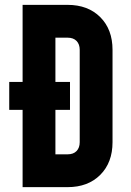

<svg xmlns="http://www.w3.org/2000/svg" viewBox="-20 -770 541 790"><path d="M258 -750Q342 -750 392.5 -699.5Q443 -649 443 -565V-185Q443 -101 392.5 -50.5Q342 0 258 0H73V-318H18V-433H73V-750ZM308 -185V-565Q308 -588 295 -601.5Q282 -615 258 -615H208V-433H268V-318H208V-135H258Q282 -135 295 -148.5Q308 -162 308 -185Z"/></svg>

Font: Mohave Bold
Style: Regular
Weight: 700
Designer: Gumpita Rahayu
Foundry: Tokotype
Version: Version 2.002;PS 002.002;hotconv 1.0.88;makeotf.lib2.5.64775